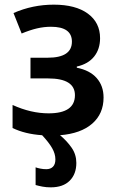

<svg xmlns="http://www.w3.org/2000/svg" viewBox="-20 -573 504 825"><path d="M218 112Q218 88 204 63.5Q190 39 161 8Q87 3 34 -23V-122Q113 -86 189 -86Q302 -86 302 -164Q302 -236 187 -236H111V-325H185Q289 -325 289 -394Q289 -458 199 -458Q169 -458 139 -451Q109 -444 73 -429L38 -517Q120 -553 211 -553Q305 -553 357.5 -514.5Q410 -476 410 -409Q410 -362 384.5 -330Q359 -298 310 -287V-282Q366 -271 395.5 -237.5Q425 -204 425 -154Q425 -84 376 -41.5Q327 1 238 8Q268 33 288 62Q308 91 308 127Q308 175 279.5 203.5Q251 232 198 232Q179 232 163 229Q147 226 133 222V146Q141 149 153.5 151.5Q166 154 179 154Q197 154 207.5 143.5Q218 133 218 112Z"/></svg>

Font: Noto Sans SemiCondensed SemiBold
Style: Regular
Weight: 600
Width: 4
Designer: Monotype Design Team
Foundry: Monotype Imaging Inc.
Version: Version 2.013; ttfautohint (v1.8.4.7-5d5b)